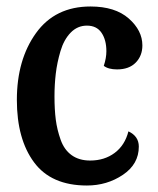

<svg xmlns="http://www.w3.org/2000/svg" viewBox="-20 -550 486 592"><path d="M248 -471Q219 -471 198 -449.5Q177 -428 166.5 -392.5Q156 -357 152 -323Q148 -289 148 -253Q148 -212 152 -181Q156 -150 167 -119Q178 -88 201 -71.5Q224 -55 258 -55Q302 -55 333.5 -78.5Q365 -102 376 -145Q408 -130 408 -98Q408 -44 359 -11Q310 22 248 22Q138 22 85 -49.5Q32 -121 32 -242Q32 -366 91 -448Q150 -530 259 -530Q335 -530 377 -493Q419 -456 419 -410Q419 -378 398.5 -357Q378 -336 341 -336Q314 -336 300 -347Q308 -371 308 -392Q308 -427 293 -449Q278 -471 248 -471Z"/></svg>

Font: Sansita
Style: Regular
Weight: 400
Designer: Pablo Cosgaya
Foundry: Omnibus-Type
Version: Version 1.006;hotconv 1.0.109;makeotfexe 2.5.65596